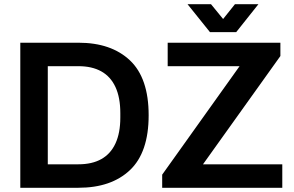

<svg xmlns="http://www.w3.org/2000/svg" viewBox="-20 -888 1392 908"><path d="M76 0V-686H351Q506 -686 594.5 -602.5Q683 -519 683 -343Q683 -167 594.5 -83.5Q506 0 351 0ZM206 -111H351Q415 -111 459 -135.5Q503 -160 526 -209.5Q549 -259 549 -332V-353Q549 -427 526 -476.5Q503 -526 459 -550.5Q415 -575 351 -575H206ZM747 0V-62L1113 -575H773V-686H1306V-623L940 -111H1315V0ZM867 -868H978L1063 -764L1007 -763L1091 -868H1202L1097 -736H973Z"/></svg>

Font: Archivo Variable SemiBold
Style: Regular
Weight: 600
Designer: Hector Gatti
Foundry: Omnibus-Type
Version: Version 2.001